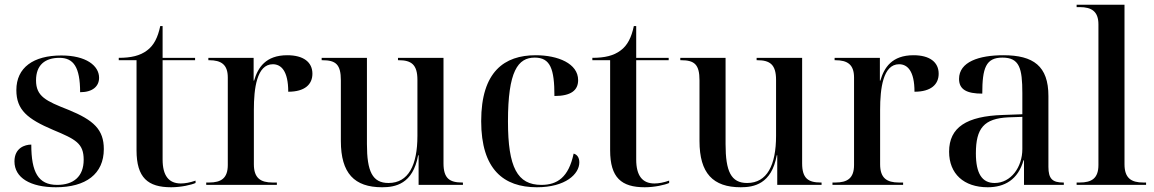

<svg xmlns="http://www.w3.org/2000/svg" viewBox="-20 -780 4870 810"><path d="M216 10C342 10 418 -46 418 -151C418 -233 376 -273 268 -317C174 -354 132 -373 132 -441C132 -506 170 -536 231 -536C290 -536 318 -497 318 -391C371 -391 398 -416 398 -452C398 -503 343 -546 239 -546C121 -546 49 -495 49 -400C49 -316 96 -278 204 -232C300 -192 333 -175 333 -106C333 -35 290 0 221 0C141 0 112 -54 112 -170C85 -170 41 -156 41 -99C41 -30 108 10 216 10Z M702 10C744 10 787 0 805 -8V-18C782 -10 761 -6 743 -6C692 -6 666 -39 666 -107V-526H803V-536H666V-670H656C646 -622 629 -588 600 -567C571 -545 533 -536 481 -536V-526H556V-146C556 -30 604 10 702 10Z M850 0H1148V-10H1130C1079 -10 1051 -29 1051 -87V-317C1051 -406 1063 -509 1131 -509C1166 -509 1196 -481 1196 -393C1266 -393 1298 -424 1298 -469C1298 -518 1260 -547 1192 -547C1101 -547 1068 -495 1052 -440H1050V-536H859V-526H862C913 -526 941 -508 941 -453V-84C941 -28 913 -10 862 -10H850Z M1592 10C1647 10 1722 -3 1744 -125H1746V0H1933V-10H1930C1877 -10 1851 -27 1851 -91V-536H1659V-526H1662C1715 -526 1741 -508 1741 -443V-207C1741 -83 1703 -8 1619 -8C1551 -8 1528 -57 1528 -172V-536H1337V-526H1340C1397 -526 1418 -508 1418 -441V-185C1418 -49 1475 10 1592 10Z M2245 10C2366 10 2424 -46 2424 -95C2424 -115 2415 -128 2400 -132C2379 -32 2331 0 2264 0C2163 0 2123 -73 2123 -268C2123 -480 2165 -537 2236 -537C2302 -537 2319 -489 2319 -375C2389 -375 2419 -399 2419 -442C2419 -512 2334 -547 2240 -547C2108 -547 2010 -478 2010 -269C2010 -65 2105 10 2245 10Z M2700 10C2742 10 2785 0 2803 -8V-18C2780 -10 2759 -6 2741 -6C2690 -6 2664 -39 2664 -107V-526H2801V-536H2664V-670H2654C2644 -622 2627 -588 2598 -567C2569 -545 2531 -536 2479 -536V-526H2554V-146C2554 -30 2602 10 2700 10Z M3105 10C3160 10 3235 -3 3257 -125H3259V0H3446V-10H3443C3390 -10 3364 -27 3364 -91V-536H3172V-526H3175C3228 -526 3254 -508 3254 -443V-207C3254 -83 3216 -8 3132 -8C3064 -8 3041 -57 3041 -172V-536H2850V-526H2853C2910 -526 2931 -508 2931 -441V-185C2931 -49 2988 10 3105 10Z M3492 0H3790V-10H3772C3721 -10 3693 -29 3693 -87V-317C3693 -406 3705 -509 3773 -509C3808 -509 3838 -481 3838 -393C3908 -393 3940 -424 3940 -469C3940 -518 3902 -547 3834 -547C3743 -547 3710 -495 3694 -440H3692V-536H3501V-526H3504C3555 -526 3583 -508 3583 -453V-84C3583 -28 3555 -10 3504 -10H3492Z M4147 10C4218 10 4275 -22 4298 -104H4300V0H4468V-10H4465C4420 -10 4403 -26 4403 -76V-375C4403 -501 4340 -547 4213 -547C4110 -547 4026 -519 4026 -447C4026 -402 4059 -385 4124 -385C4124 -493 4139 -537 4209 -537C4281 -537 4293 -492 4293 -387V-298L4211 -295C4058 -290 3984 -243 3984 -140C3984 -47 4046 10 4147 10ZM4176 -8C4123 -8 4097 -48 4097 -133C4097 -239 4131 -280 4234 -285L4293 -287V-151C4293 -75 4245 -8 4176 -8Z M4522 0H4815V-10H4803C4752 -10 4724 -29 4724 -87V-760H4522V-750H4535C4585 -750 4614 -732 4614 -677V-84C4614 -28 4586 -10 4535 -10H4522Z"/></svg>

Font: Noto Serif Display Medium
Style: Regular
Weight: 500
Designer: Monotype Design Team
Foundry: Monotype Imaging Inc.
Version: Version 2.009